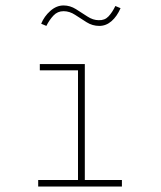

<svg xmlns="http://www.w3.org/2000/svg" viewBox="-20 -684 590 704"><path d="M120 0V-24H266V-426H126V-449H291V-24H427V0ZM403 -662 422 -654Q409 -624 389 -606.5Q369 -589 344 -589Q319 -589 297.5 -602.5Q276 -616 255.5 -629.5Q235 -643 213 -643Q191 -643 176 -627Q161 -611 150 -589L131 -597Q142 -624 164.5 -644Q187 -664 213 -664Q237 -664 258.5 -650.5Q280 -637 300.5 -623.5Q321 -610 342 -610Q364 -609 378 -624Q392 -639 403 -662Z"/></svg>

Font: Inconsolata SemiExpanded ExtraLight
Style: Regular
Weight: 200
Width: 6
Monospace: yes
Designer: Raph Levien, Cyreal, Brenton Simpson
Foundry: Raph Levien, Cyreal, Google
Version: Version 3.001; ttfautohint (v1.8.2.53-6de2)